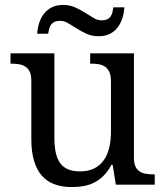

<svg xmlns="http://www.w3.org/2000/svg" viewBox="-20 -754 675 784"><path d="M526.9 -108.9Q526.9 -86.9 533.4 -73.5Q540 -60.1 551.3 -53.2Q562.5 -46.4 577.4 -44.2Q592.3 -42 608.9 -42H611.8V0H453.1L439.9 -81.1H435.1Q419.9 -52.7 401.6 -35.2Q383.3 -17.6 362.8 -7.6Q342.3 2.4 319.8 6.1Q297.4 9.8 272.9 9.8Q233.4 9.8 202.6 -1.5Q171.9 -12.7 150.9 -36.6Q129.9 -60.5 118.9 -97.7Q107.9 -134.8 107.9 -186V-425.8Q107.9 -447.8 101.3 -461.2Q94.7 -474.6 83.5 -481.9Q72.3 -489.3 57.4 -491.7Q42.5 -494.1 25.9 -494.1H22.9V-536.1H202.1V-190.9Q202.1 -158.2 207.3 -132.8Q212.4 -107.4 224.4 -89.8Q236.3 -72.3 256.6 -63.2Q276.9 -54.2 307.1 -54.2Q340.3 -54.2 364 -65.9Q387.7 -77.6 403.1 -98.9Q418.5 -120.1 425.8 -149.9Q433.1 -179.7 433.1 -215.8V-421.9Q433.1 -445.3 426.5 -459.7Q419.9 -474.1 408.9 -481.7Q397.9 -489.3 383.1 -491.7Q368.2 -494.1 351.1 -494.1H348.1V-536.1H526.9ZM394 -670.9Q408.7 -670.9 417.7 -675.3Q426.8 -679.7 431.9 -687.3Q437 -694.8 439.2 -704.3Q441.4 -713.9 442.9 -724.1H487.8Q486.3 -701.2 479.7 -679.9Q473.1 -658.7 460.4 -642.1Q447.8 -625.5 428.7 -615.7Q409.7 -606 382.8 -606Q356 -606 334.2 -615.7Q312.5 -625.5 293.7 -637.5Q274.9 -649.4 258.5 -659.2Q242.2 -668.9 226.1 -668.9Q210.9 -668.9 202.1 -664.6Q193.4 -660.2 188.2 -652.8Q183.1 -645.5 180.7 -636Q178.2 -626.5 176.8 -616.2H131.8Q133.3 -639.2 139.9 -660.2Q146.5 -681.2 159.4 -697.8Q172.4 -714.4 191.7 -724.1Q210.9 -733.9 237.8 -733.9Q264.6 -733.9 286.4 -724.1Q308.1 -714.4 326.9 -702.4Q345.7 -690.4 362.1 -680.7Q378.4 -670.9 394 -670.9Z"/></svg>

Font: Droid Serif
Style: Regular
Weight: 400
Designer: Monotype Design team
Foundry: Monotype Imaging Inc.
Version: Version 1.03